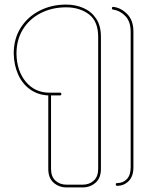

<svg xmlns="http://www.w3.org/2000/svg" viewBox="-20 -809 650 839"><path d="M271 10Q238 10 214.5 -10.5Q191 -31 191 -71V-392Q146 -394 112 -418Q78 -442 59.5 -483Q41 -524 40 -575Q40 -639 70 -687Q100 -735 152.5 -762Q205 -789 269 -789Q310 -789 344.5 -774Q379 -759 400 -728Q421 -697 421 -648V-71Q421 -31 397.5 -10.5Q374 10 341 10ZM469 -773Q469 -779 475 -779Q509 -775 536 -747.5Q563 -720 563 -671V-78Q563 -39 542.5 -18Q522 3 492 3Q486 3 486 -3Q486 -9 492 -9Q518 -9 534.5 -26.5Q551 -44 551 -78V-671Q551 -715 527.5 -739Q504 -763 475 -767Q469 -767 469 -773ZM52 -575Q53 -500 92.5 -452Q132 -404 197 -404H242Q248 -404 248 -398Q248 -392 242 -392H203V-71Q203 -37 222.5 -19.5Q242 -2 271 -2H341Q370 -2 389.5 -19.5Q409 -37 409 -71V-648Q409 -716 368.5 -746.5Q328 -777 269 -777Q207 -777 157.5 -751.5Q108 -726 80 -680.5Q52 -635 52 -575Z"/></svg>

Font: Moirai One
Style: Regular
Weight: 400
Designer: Jiyeon Park
Foundry: JAMO
Version: Version 1.000; ttfautohint (v1.8.4.7-5d5b);gftools[0.9.29]